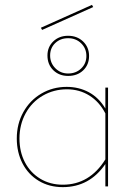

<svg xmlns="http://www.w3.org/2000/svg" viewBox="-20 -766 559 789"><path d="M153 -643 148 -652 358 -746 363 -737ZM260 -619Q297 -619 321.5 -595.5Q346 -572 346 -536Q346 -500 322 -477Q298 -454 260 -454Q223 -454 199 -477.5Q175 -501 175 -538Q175 -573 199 -596Q223 -619 260 -619ZM260 -609Q228 -609 207 -589Q186 -569 186 -538Q186 -507 207.5 -485.5Q229 -464 260 -464Q292 -464 313.5 -484.5Q335 -505 335 -536Q335 -567 313.5 -588Q292 -609 260 -609ZM424 -406V0H413V-92Q348 3 238 3Q182 3 139 -23Q96 -49 72.5 -94.5Q49 -140 49 -197Q49 -257 76 -305.5Q103 -354 150 -381.5Q197 -409 254 -409Q304 -409 345 -387Q386 -365 413 -320V-406ZM413 -111V-300Q388 -348 347 -373.5Q306 -399 255 -399Q201 -399 156 -373Q111 -347 85.5 -300.5Q60 -254 60 -197Q60 -142 82.5 -99Q105 -56 145.5 -31.5Q186 -7 238 -7Q348 -7 413 -111Z"/></svg>

Font: Ysabeau Infant Hairline
Style: Regular
Weight: 100
Designer: Christian Thalmann (Catharsis Fonts)
Version: Version 0.003